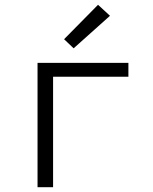

<svg xmlns="http://www.w3.org/2000/svg" viewBox="-20 -783 640 803"><path d="M137 0V-520H517V-462H202V0ZM288 -581 248 -619 390 -763 440 -717Z"/></svg>

Font: Iosevka Aile Custom Light
Style: Regular
Weight: 300
Designer: Belleve Invis
Foundry: Belleve Invis
Version: Version 17.0.2; ttfautohint (v1.8.3)